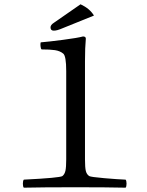

<svg xmlns="http://www.w3.org/2000/svg" viewBox="-20 -867 680 889"><path d="M353 -847.2Q396 -827.1 415 -794.9L271 -736.8Q243.2 -724.6 229 -725.1Q213.9 -725.1 213.9 -740.2Q213.9 -751.5 229 -761.2ZM286.6 -128.9V-538.1Q286.6 -607.4 272.9 -618.7Q257.8 -631.3 234.4 -634.8Q210.9 -638.2 172.4 -638.2Q168.5 -642.1 167.5 -653.8Q166.5 -665.5 168.5 -670.9Q205.1 -673.8 272.2 -682.6Q339.4 -691.4 364.3 -698.2Q377.4 -698.2 377.4 -688Q373.5 -647.9 373.5 -583V-128.9Q373.5 -91.3 377.4 -75.4Q381.3 -59.6 393.1 -51.8Q400.4 -47.4 463.1 -42Q525.9 -36.6 561.5 -35.2Q565.9 -30.8 565.9 -16.6Q565.9 -2.4 561.5 2Q475.6 0 330.6 0Q174.8 0 90.3 2Q85.9 -2.4 85.9 -16.4Q85.9 -30.3 90.3 -35.2Q256.8 -43.5 269 -51.8Q279.3 -60.1 283 -76.4Q286.6 -92.8 286.6 -128.9Z"/></svg>

Font: Linux Libertine Mono
Style: Mono
Weight: 400
Designer: Philipp H. Poll
Foundry: Philipp H. Poll
Version: Version 5.1.7 ; ttfautohint (v0.9)